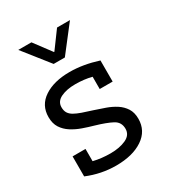

<svg xmlns="http://www.w3.org/2000/svg" viewBox="-184 -879 905 990"><g transform="rotate(-30 269.0 -384.5)"><path d="M38.5 -391Q38.5 -461.5 96.8 -500Q155.1 -538.5 248.7 -538.5Q328.2 -538.5 416.7 -510.3V-384.6H339.7V-457.7Q294.9 -469.2 242.3 -469.2Q191 -469.2 156.4 -452.6Q121.8 -435.9 121.8 -401.3Q121.8 -380.8 130.1 -367.3Q138.5 -353.8 155.1 -344.2Q171.8 -334.6 197.4 -325.6Q223.1 -316.7 256.4 -306.4Q288.5 -296.2 320.5 -284.6Q352.6 -273.1 378.2 -256.4Q403.8 -239.7 419.9 -214.7Q435.9 -189.7 435.9 -152.6Q435.9 -80.8 375.6 -40.4Q315.4 0 216.7 0Q128.2 0 44.9 -34.6V-153.8H121.8V-80.8Q169.2 -69.2 223.1 -69.2Q276.9 -69.2 314.7 -86.5Q352.6 -103.8 352.6 -141Q352.6 -180.8 318.6 -198.7Q284.6 -216.7 223.1 -234.6Q191 -243.6 158.3 -255.1Q125.6 -266.7 98.7 -284Q71.8 -301.3 55.1 -326.9Q38.5 -352.6 38.5 -391ZM233.3 -667.9 307.7 -769.2H384.6L265.4 -615.4H198.7L76.9 -769.2H155.1L230.8 -667.9Z"/></g></svg>

Font: Slabo 13px
Style: Regular
Weight: 400
Designer: John Hudson
Foundry: Tiro Typeworks Ltd.
Version: Version 1.02 Build 005a